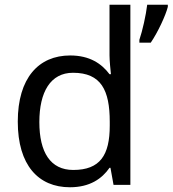

<svg xmlns="http://www.w3.org/2000/svg" viewBox="-20 -780 728 810"><path d="M275 10C359 10 410 -26 442 -72H446L459 0H530V-760H442V-546C442 -526 446 -484 448 -467H442C409 -511 359 -546 276 -546C143 -546 55 -451 55 -267C55 -83 142 10 275 10ZM688 -751V-760H601C596 -717 581 -650 568 -612V-600H616C646 -644 679 -715 688 -751ZM289 -63C193 -63 146 -137 146 -265C146 -392 193 -473 288 -473C407 -473 443 -399 443 -266V-250C443 -125 402 -63 289 -63Z"/></svg>

Font: Noto Sans Hebrew Droid Medium
Style: Regular
Weight: 500
Designer: Monotype Design Team
Foundry: Monotype Imaging Inc.
Version: Version 1.100